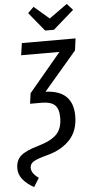

<svg xmlns="http://www.w3.org/2000/svg" viewBox="-85 -945 570 1193"><g transform="rotate(-5 199.5 -349.0)"><path d="M405 -615 200 -375Q371 -369 371 -209Q371 -117 318.5 -61Q266 -5 178 18Q113 35 90 49.5Q67 64 67 88Q67 105 77.5 121Q88 137 112 154L78 209Q-16 156 -16 86Q-16 34 16 6Q48 -22 126 -44Q206 -67 241.5 -103Q277 -139 277 -207Q277 -263 251.5 -286Q226 -309 171 -309H97L98 -310L107 -374L308 -614H69L80 -689H415ZM415 -867 286 -754H231L135 -871L172 -907L266 -826L379 -907Z"/></g></svg>

Font: Fira Sans Compressed
Style: Italic
Weight: 400
Width: 1
Italic angle: -8°
Designer: bBox Type GmbH & Carrois Corporate GbR & Edenspiekermann AG
Foundry: bBox Type GmbH & Carrois Corporate GbR & Edenspiekermann AG
Version: Version 4.301